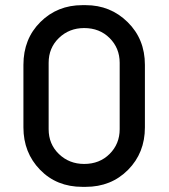

<svg xmlns="http://www.w3.org/2000/svg" viewBox="-20 -716 655 746"><path d="M313 -696Q409 -696 476 -630Q543 -564 543 -464V-221Q543 -122 477.5 -56Q412 10 313 10H300Q200 10 135.5 -56.5Q71 -123 71 -221V-464Q71 -565 137 -630.5Q203 -696 300 -696ZM307 -607Q249 -607 209 -568.5Q169 -530 169 -472V-214Q169 -156 209 -117.5Q249 -79 307 -79Q367 -79 406 -118Q445 -157 445 -214V-472Q445 -529 406 -568Q367 -607 307 -607Z"/></svg>

Font: Chivo
Style: Regular
Weight: 400
Designer: Hector Gatti
Foundry: Omnibus-Type
Version: Version 1.007;PS 001.007;hotconv 1.0.88;makeotf.lib2.5.64775